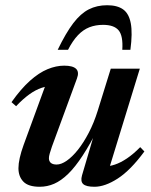

<svg xmlns="http://www.w3.org/2000/svg" viewBox="-20 -702 577 734"><path d="M293.5 -31.5 349.5 -221.5 357.5 -216Q325 -151.5 296.2 -107.5Q267.5 -63.5 240.5 -37.2Q213.5 -11 187 0.5Q160.5 12 132 12Q88 12 69.2 -7.8Q50.5 -27.5 50.5 -59Q50.5 -76 55.5 -98.5Q60.5 -121 70.5 -148.5L163.5 -402.5L184.5 -372.5Q162 -374 139 -366.2Q116 -358.5 92 -341.2Q68 -324 41.5 -296L24 -311.5Q60.5 -363 94.8 -393.5Q129 -424 161.8 -437.5Q194.5 -451 225.5 -451Q258.5 -451 271 -438.8Q283.5 -426.5 274 -401.5L178.5 -141.5Q173 -125 170 -114.8Q167 -104.5 167 -97Q167 -85.5 174.5 -79.2Q182 -73 196.5 -73Q214 -73 235 -87.5Q256 -102 277.8 -129.2Q299.5 -156.5 319.2 -194.2Q339 -232 353.5 -278.5L403.5 -439.5H514.5L391.5 -39L378 -66Q397.5 -65.5 419.2 -72.8Q441 -80 465.5 -96.5Q490 -113 516 -139.5L532 -123Q479 -51 430.2 -19.5Q381.5 12 341 12Q309.5 12 298.2 1.8Q287 -8.5 293.5 -31.5ZM374 -607Q345.5 -607 321.8 -597.8Q298 -588.5 278 -567.5Q258 -546.5 240 -511.5H200.5Q232 -576.5 260.2 -613.5Q288.5 -650.5 319.5 -666.2Q350.5 -682 389.5 -682Q428.5 -682 450.8 -666Q473 -650 480 -612.8Q487 -575.5 478.5 -511.5H447.5Q451 -565 433.5 -586Q416 -607 374 -607Z"/></svg>

Font: Newsreader 24pt SemiBold
Style: Italic
Weight: 600
Italic angle: -17°
Designer: Hugues Gentile
Foundry: Production Type
Version: Version 1.003